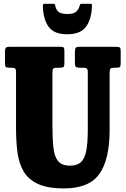

<svg xmlns="http://www.w3.org/2000/svg" viewBox="-20 -1004 682 1042"><path d="M431 -636.5H412.5Q396.5 -636.5 391.5 -641.5Q386.5 -646.5 386.5 -661.5V-718Q386.5 -736.5 390.2 -743.2Q394 -750 412 -750H611.5Q626.5 -750 630.8 -745.5Q635 -741 635 -725V-661.5Q635 -645 630.8 -640.8Q626.5 -636.5 613.5 -636.5H603.5Q585.5 -636.5 580.2 -632Q575 -627.5 575 -609V-300Q575 -139 519.5 -60.2Q464 18.5 327 18.5Q237.5 18.5 185 -6.2Q132.5 -31 107.2 -75.5Q82 -120 74.5 -179.2Q67 -238.5 67 -307.5V-612.5Q67 -628.5 61.5 -632.5Q56 -636.5 40.5 -636.5H33.5Q17 -636.5 12 -640.2Q7 -644 7 -661V-722.5Q7 -739 11.8 -744.5Q16.5 -750 32.5 -750H308Q321.5 -750 325.5 -745.8Q329.5 -741.5 329.5 -727.5V-660.5Q329.5 -645.5 325.2 -641Q321 -636.5 305 -636.5H291.5Q272.5 -636.5 268.5 -631Q264.5 -625.5 264.5 -606.5V-324.5Q264.5 -252.5 269.8 -203.5Q275 -154.5 295.2 -129.8Q315.5 -105 360 -105Q398 -105 418.8 -123.5Q439.5 -142 448 -184.8Q456.5 -227.5 456.5 -300V-611.5Q456.5 -628 451.2 -632.2Q446 -636.5 431 -636.5ZM345 -818Q272.5 -818 243.2 -859.5Q214 -901 212.5 -974Q212.5 -983.5 224 -983.5H270.5Q278 -983.5 279.5 -975.5Q282 -955.5 295.2 -941.8Q308.5 -928 345 -928Q379.5 -928 393 -940.2Q406.5 -952.5 411 -969Q413.5 -976 414.8 -979.8Q416 -983.5 425 -983.5H469Q476.5 -983.5 477.8 -981.2Q479 -979 479 -971.5Q477 -900 446.8 -859Q416.5 -818 345 -818Z"/></svg>

Font: Besley* Condensed Heavy
Style: Regular
Weight: 800
Width: 3
Designer: Owen Earl
Foundry: indestructible type*
Version: Version 3.000; ttfautohint (v1.8.3)